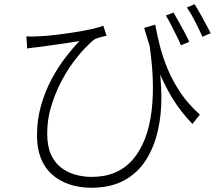

<svg xmlns="http://www.w3.org/2000/svg" viewBox="-20 -825 1040 903"><path d="M710 -709Q718 -665 731.5 -611Q745 -557 768.5 -500.5Q792 -444 829 -389Q866 -334 920 -286L885 -242Q829 -300 788.5 -367Q748 -434 717 -515Q686 -596 658 -694ZM104 -654Q126 -652 156 -654Q188 -655 232.5 -660Q277 -665 323 -672Q369 -679 407.5 -687.5Q446 -696 466 -704L481 -657Q471 -655 454 -650.5Q437 -646 426 -641Q408 -628 380 -599Q352 -570 321 -527.5Q290 -485 263.5 -432.5Q237 -380 219.5 -320.5Q202 -261 202 -197Q202 -138 219.5 -99Q237 -60 267 -37Q297 -14 334.5 -3.5Q372 7 411 7Q534 7 604.5 -74.5Q675 -156 693 -304Q711 -452 677 -651L724 -549Q738 -460 739 -373Q740 -286 722 -208.5Q704 -131 665.5 -71Q627 -11 563.5 23.5Q500 58 410 58Q352 58 304.5 41.5Q257 25 223 -6Q189 -37 171.5 -82.5Q154 -128 154 -187Q154 -262 173 -328.5Q192 -395 222 -451.5Q252 -508 287 -553.5Q322 -599 354 -632Q326 -627 288.5 -621.5Q251 -616 217 -611.5Q183 -607 163 -604Q149 -603 136 -601Q123 -599 108 -597ZM796 -766Q806 -749 820 -724Q834 -699 847.5 -674Q861 -649 870 -628L831 -612Q822 -634 809 -659.5Q796 -685 783.5 -710Q771 -735 760 -752ZM895 -805Q911 -780 933 -740Q955 -700 971 -669L932 -652Q917 -686 897 -725Q877 -764 859 -790Z"/></svg>

Font: Noto Sans JP Thin Light
Style: Regular
Weight: 300
Version: Version 2.004-H2;hotconv 1.0.118;makeotfexe 2.5.65603